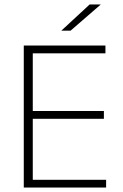

<svg xmlns="http://www.w3.org/2000/svg" viewBox="-20 -844 552 864"><path d="M127.5 0H87V-639H127.5ZM457.5 0H99.5V-35H457.5ZM447.5 -309.5H109.5V-344.5H447.5ZM454.5 -604H98.5V-639H454.5ZM256.5 -706.5 383.5 -824H432.5V-823L297.5 -706H256.5Z"/></svg>

Font: Anek Devanagari ExtraLight
Style: Regular
Weight: 250
Designer: Kailash Malviya (Devanagari) & Yesha Goshar (Latin)
Foundry: Ek Type
Version: Version 1.003